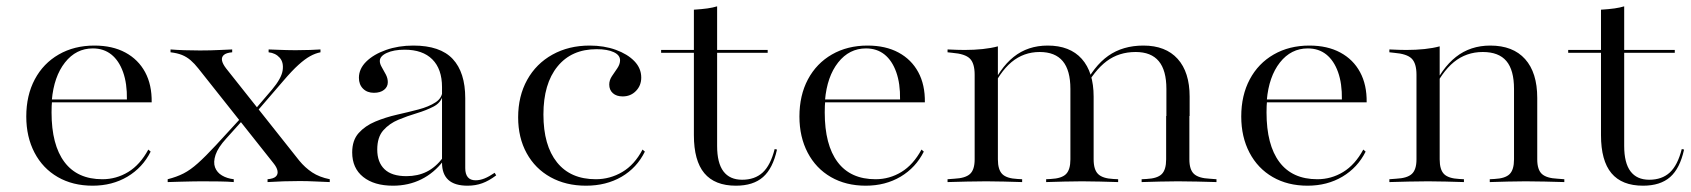

<svg xmlns="http://www.w3.org/2000/svg" viewBox="-20 -569 5283 600"><path d="M269.4 11.3Q207.3 11.3 160.5 -15.7Q113.7 -42.7 87.9 -91.9Q62.1 -141.1 62.1 -204.8Q62.1 -271 88.7 -321Q115.3 -371 163.7 -398.8Q212.1 -426.6 275 -426.6Q331.5 -426.6 371.8 -404.8Q412.1 -383.1 433.5 -343.5Q454.8 -304 454 -249.2H108.1L107.3 -258.1H376.6Q377.4 -308.1 364.5 -344Q351.6 -379.8 327.8 -398.8Q304 -417.7 270.2 -417.7Q217.7 -417.7 183.1 -373.8Q148.4 -329.8 141.9 -255.6L142.7 -254.8Q141.9 -246.8 141.5 -237.9Q141.1 -229 141.1 -217.7Q141.1 -116.1 181.5 -62.5Q221.8 -8.9 300 -8.9Q343.5 -8.9 380.6 -31.5Q417.7 -54 443.5 -101.6L450.8 -95.2Q425.8 -45.2 378.2 -16.9Q330.6 11.3 269.4 11.3Z M816.1 0V-8.9Q834.7 -10.5 841.9 -17.3Q849.2 -24.2 847.2 -35.1Q845.2 -46 834.7 -58.9L600 -354.8Q587.9 -370.2 575.8 -380.6Q563.7 -391.1 548.8 -397.2Q533.9 -403.2 512.9 -405.6V-414.5Q532.3 -412.9 556 -412.1Q579.8 -411.3 604.8 -411.3Q622.6 -411.3 637.9 -411.7Q653.2 -412.1 669.4 -412.9Q685.5 -413.7 705.6 -414.5V-405.6Q687.1 -404 679.4 -397.2Q671.8 -390.3 673.8 -379.8Q675.8 -369.4 686.3 -355.6L915.3 -66.9Q933.1 -45.2 955.6 -30.2Q978.2 -15.3 1010.5 -8.9V0Q987.9 -0.8 964.1 -2Q940.3 -3.2 916.1 -3.2Q891.9 -3.2 866.5 -2.4Q841.1 -1.6 816.1 0ZM504 0V-8.9Q532.3 -16.1 553.6 -27Q575 -37.9 598.4 -58.9Q621.8 -79.8 654.8 -115.3L745.2 -213.7L752.4 -208.9L687.1 -136.3Q661.3 -108.1 653.6 -85.1Q646 -62.1 652 -46Q658.1 -29.8 673.8 -20.6Q689.5 -11.3 710.5 -8.9V0Q692.7 -1.6 665.7 -2Q638.7 -2.4 608.9 -2.4Q594.4 -2.4 578.6 -2Q562.9 -1.6 544.4 -1.2Q525.8 -0.8 504 0ZM774.2 -210.5 767.7 -216.1 829.8 -288.7Q859.7 -324.2 863.3 -349.2Q866.9 -374.2 854 -388.7Q841.1 -403.2 819.4 -405.6V-414.5Q839.5 -413.7 852 -413.3Q864.5 -412.9 876.2 -412.5Q887.9 -412.1 903.2 -412.1Q929 -412.1 948.8 -412.9Q968.5 -413.7 981.5 -414.5V-405.6Q965.3 -402.4 949.2 -393.5Q933.1 -384.7 912.9 -366.5Q892.7 -348.4 864.5 -315.3Z M1361.3 -206.5V-296.8Q1361.3 -353.2 1331 -383.5Q1300.8 -413.7 1244.4 -413.7Q1210.5 -413.7 1188.7 -403.6Q1166.9 -393.5 1166.9 -378.2Q1166.9 -369.4 1173.4 -358.5Q1179.8 -347.6 1185.9 -335.9Q1191.9 -324.2 1191.9 -312.1Q1191.9 -297.6 1180.2 -288.3Q1168.5 -279 1148.4 -279Q1127.4 -279 1114.5 -291.9Q1101.6 -304.8 1101.6 -325.8Q1101.6 -354 1124.6 -376.6Q1147.6 -399.2 1186.3 -412.9Q1225 -426.6 1271.8 -426.6Q1355.6 -426.6 1394.8 -384.7Q1433.9 -342.7 1433.9 -262.1V-206.5ZM1208.1 11.3Q1149.2 11.3 1114.9 -16.1Q1080.6 -43.5 1080.6 -92.7Q1080.6 -130.6 1100.8 -153.2Q1121 -175.8 1152.8 -189.1Q1184.7 -202.4 1220.2 -210.5Q1255.6 -218.5 1287.9 -227Q1320.2 -235.5 1341.1 -249.2Q1362.1 -262.9 1362.9 -286.3L1363.7 -270.2Q1357.3 -247.6 1334.7 -235.9Q1312.1 -224.2 1282.7 -215.3Q1253.2 -206.5 1225 -194.8Q1196.8 -183.1 1177.8 -161.7Q1158.9 -140.3 1158.9 -101.6Q1158.9 -62.1 1181.5 -40.3Q1204 -18.5 1250 -18.5Q1285.5 -18.5 1313.3 -32.3Q1341.1 -46 1364.5 -76.6L1365.3 -66.1Q1336.3 -28.2 1296.4 -8.5Q1256.5 11.3 1208.1 11.3ZM1433.9 -43.5Q1433.9 -25 1441.9 -15.3Q1450 -5.6 1466.1 -5.6Q1479.8 -5.6 1494 -11.3Q1508.1 -16.9 1525.8 -29L1530.6 -21Q1508.1 -4 1487.1 3.6Q1466.1 11.3 1441.1 11.3Q1400.8 11.3 1381 -6.9Q1361.3 -25 1361.3 -60.5V-206.5H1433.9Z M1811.3 11.3Q1748.4 11.3 1700.4 -15.3Q1652.4 -41.9 1625.8 -90.3Q1599.2 -138.7 1599.2 -202.4Q1599.2 -268.5 1627.4 -319.4Q1655.6 -370.2 1706.5 -398.4Q1757.3 -426.6 1822.6 -426.6Q1867.7 -426.6 1904.4 -413.3Q1941.1 -400 1962.5 -377.8Q1983.9 -355.6 1983.9 -326.6Q1983.9 -301.6 1967.3 -284.7Q1950.8 -267.7 1925.8 -267.7Q1906.5 -267.7 1895.2 -277.8Q1883.9 -287.9 1883.9 -304.8Q1883.9 -318.5 1892.3 -331Q1900.8 -343.5 1909.3 -356Q1917.7 -368.5 1917.7 -380.6Q1917.7 -396.8 1898 -406Q1878.2 -415.3 1844.4 -415.3Q1766.1 -415.3 1722.2 -361.3Q1678.2 -307.3 1678.2 -211.3Q1678.2 -114.5 1720.6 -61.7Q1762.9 -8.9 1841.9 -8.9Q1886.3 -8.9 1924.6 -31.5Q1962.9 -54 1987.9 -101.6L1995.2 -95.2Q1970.2 -44.4 1922.2 -16.5Q1874.2 11.3 1811.3 11.3Z M2279.8 11.3Q2213.7 11.3 2181 -27.8Q2148.4 -66.9 2148.4 -146.8V-206.5H2221V-112.9Q2221 -59.7 2240.7 -33.5Q2260.5 -7.3 2299.2 -7.3Q2338.7 -7.3 2363.3 -29.8Q2387.9 -52.4 2400.8 -103.2L2408.1 -101.6Q2395.2 -42.7 2364.5 -15.7Q2333.9 11.3 2279.8 11.3ZM2148.4 -206.5V-538.7Q2173.4 -540.3 2190.7 -542.7Q2208.1 -545.2 2221 -549.2V-206.5ZM2046 -404V-412.9H2379V-404Z M2685.5 11.3Q2623.4 11.3 2576.6 -15.7Q2529.8 -42.7 2504 -91.9Q2478.2 -141.1 2478.2 -204.8Q2478.2 -271 2504.8 -321Q2531.5 -371 2579.8 -398.8Q2628.2 -426.6 2691.1 -426.6Q2747.6 -426.6 2787.9 -404.8Q2828.2 -383.1 2849.6 -343.5Q2871 -304 2870.2 -249.2H2524.2L2523.4 -258.1H2792.7Q2793.5 -308.1 2780.6 -344Q2767.7 -379.8 2744 -398.8Q2720.2 -417.7 2686.3 -417.7Q2633.9 -417.7 2599.2 -373.8Q2564.5 -329.8 2558.1 -255.6L2558.9 -254.8Q2558.1 -246.8 2557.7 -237.9Q2557.3 -229 2557.3 -217.7Q2557.3 -116.1 2597.6 -62.5Q2637.9 -8.9 2716.1 -8.9Q2759.7 -8.9 2796.8 -31.5Q2833.9 -54 2859.7 -101.6L2866.9 -95.2Q2841.9 -45.2 2794.4 -16.9Q2746.8 11.3 2685.5 11.3Z M3062.1 -2.4Q3030.6 -2.4 3002 -1.6Q2973.4 -0.8 2941.1 0V-8.9L2962.1 -10.5Q2996.8 -12.1 3011.3 -25.4Q3025.8 -38.7 3025.8 -71V-206.5H3098.4V-71Q3098.4 -38.7 3112.1 -25Q3125.8 -11.3 3159.7 -9.7L3174.2 -8.9V0Q3144.4 -0.8 3117.3 -1.6Q3090.3 -2.4 3062.1 -2.4ZM3025.8 -206.5V-335.5Q3025.8 -371 3010.9 -385.9Q2996 -400.8 2955.6 -404L2941.1 -405.6V-414.5Q2960.5 -413.7 2971.4 -413.3Q2982.3 -412.9 2994.4 -412.9Q3024.2 -412.9 3050.8 -415.7Q3077.4 -418.5 3098.4 -424.2V-414.5V-206.5ZM3325 -206.5V-291.1Q3325 -349.2 3301.2 -377.8Q3277.4 -406.5 3229 -406.5Q3179 -406.5 3141.1 -375Q3103.2 -343.5 3073.4 -276.6L3072.6 -283.9Q3103.2 -355.6 3147.6 -391.1Q3191.9 -426.6 3254 -426.6Q3323.4 -426.6 3360.5 -385.1Q3397.6 -343.5 3397.6 -266.9V-206.5ZM3361.3 -2.4Q3333.1 -2.4 3306 -1.6Q3279 -0.8 3249.2 0V-8.9L3263.7 -9.7Q3297.6 -11.3 3311.3 -25Q3325 -38.7 3325 -71V-206.5H3397.6V-71Q3397.6 -38.7 3411.7 -25Q3425.8 -11.3 3458.9 -9.7L3474.2 -8.9V0Q3443.5 -0.8 3416.9 -1.6Q3390.3 -2.4 3361.3 -2.4ZM3625 -206.5V-291.1Q3625 -349.2 3601.2 -377.8Q3577.4 -406.5 3529 -406.5Q3476.6 -406.5 3438.3 -377.8Q3400 -349.2 3366.9 -287.9L3365.3 -295.2Q3397.6 -362.1 3443.1 -394.4Q3488.7 -426.6 3553.2 -426.6Q3622.6 -426.6 3660.1 -385.1Q3697.6 -343.5 3697.6 -266.9V-206.5ZM3660.5 -2.4Q3632.3 -2.4 3605.2 -1.6Q3578.2 -0.8 3547.6 0V-8.9L3562.9 -9.7Q3596.8 -11.3 3610.5 -25Q3624.2 -38.7 3624.2 -71V-206.5H3696.8V-71Q3696.8 -38.7 3711.3 -25.4Q3725.8 -12.1 3760.5 -10.5L3781.5 -8.9V0Q3749.2 -0.8 3720.6 -1.6Q3691.9 -2.4 3660.5 -2.4Z M4066.1 11.3Q4004 11.3 3957.3 -15.7Q3910.5 -42.7 3884.7 -91.9Q3858.9 -141.1 3858.9 -204.8Q3858.9 -271 3885.5 -321Q3912.1 -371 3960.5 -398.8Q4008.9 -426.6 4071.8 -426.6Q4128.2 -426.6 4168.5 -404.8Q4208.9 -383.1 4230.2 -343.5Q4251.6 -304 4250.8 -249.2H3904.8L3904 -258.1H4173.4Q4174.2 -308.1 4161.3 -344Q4148.4 -379.8 4124.6 -398.8Q4100.8 -417.7 4066.9 -417.7Q4014.5 -417.7 3979.8 -373.8Q3945.2 -329.8 3938.7 -255.6L3939.5 -254.8Q3938.7 -246.8 3938.3 -237.9Q3937.9 -229 3937.9 -217.7Q3937.9 -116.1 3978.2 -62.5Q4018.5 -8.9 4096.8 -8.9Q4140.3 -8.9 4177.4 -31.5Q4214.5 -54 4240.3 -101.6L4247.6 -95.2Q4222.6 -45.2 4175 -16.9Q4127.4 11.3 4066.1 11.3Z M4442.7 -2.4Q4411.3 -2.4 4382.7 -1.6Q4354 -0.8 4321.8 0V-8.9L4342.7 -10.5Q4377.4 -12.1 4391.9 -25.4Q4406.5 -38.7 4406.5 -71V-206.5H4479V-71Q4479 -38.7 4492.7 -25Q4506.5 -11.3 4540.3 -9.7L4554.8 -8.9V0Q4525 -0.8 4498 -1.6Q4471 -2.4 4442.7 -2.4ZM4406.5 -206.5V-335.5Q4406.5 -371 4391.5 -385.9Q4376.6 -400.8 4336.3 -404L4321.8 -405.6V-414.5Q4341.1 -413.7 4352 -413.3Q4362.9 -412.9 4375 -412.9Q4404.8 -412.9 4431.5 -415.7Q4458.1 -418.5 4479 -424.2V-414.5V-206.5ZM4711.3 -206.5V-291.1Q4711.3 -350 4687.5 -378.2Q4663.7 -406.5 4613.7 -406.5Q4562.1 -406.5 4523.4 -375Q4484.7 -343.5 4454 -276.6L4453.2 -283.9Q4484.7 -355.6 4529.8 -391.1Q4575 -426.6 4637.1 -426.6Q4708.1 -426.6 4746 -384.3Q4783.9 -341.9 4783.9 -262.9V-206.5ZM4747.6 -2.4Q4719.4 -2.4 4692.3 -1.6Q4665.3 -0.8 4635.5 0V-8.9L4650 -9.7Q4683.9 -11.3 4697.6 -25Q4711.3 -38.7 4711.3 -71V-206.5H4783.9V-71Q4783.9 -38.7 4798.4 -25.4Q4812.9 -12.1 4847.6 -10.5L4868.5 -8.9V0Q4836.3 -0.8 4807.7 -1.6Q4779 -2.4 4747.6 -2.4Z M5114.5 11.3Q5048.4 11.3 5015.7 -27.8Q4983.1 -66.9 4983.1 -146.8V-206.5H5055.6V-112.9Q5055.6 -59.7 5075.4 -33.5Q5095.2 -7.3 5133.9 -7.3Q5173.4 -7.3 5198 -29.8Q5222.6 -52.4 5235.5 -103.2L5242.7 -101.6Q5229.8 -42.7 5199.2 -15.7Q5168.5 11.3 5114.5 11.3ZM4983.1 -206.5V-538.7Q5008.1 -540.3 5025.4 -542.7Q5042.7 -545.2 5055.6 -549.2V-206.5ZM4880.6 -404V-412.9H5213.7V-404Z"/></svg>

Font: Playfair 144pt SemiExpanded Light
Style: Regular
Weight: 300
Width: 6
Designer: Claus Eggers Sørensen
Foundry: Claus Eggers Sørensen
Version: Version 2.203